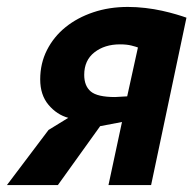

<svg xmlns="http://www.w3.org/2000/svg" viewBox="-52 -534 558 554"><path d="M300 -182 237 -170 115 0H-32L88 -159L145 -194Q112 -203 88 -231.5Q64 -260 64 -305Q64 -351 83.5 -389.5Q103 -428 137 -455.5Q171 -483 217 -498.5Q263 -514 317 -514Q342 -514 367.5 -511Q393 -508 415.5 -503Q438 -498 456.5 -492.5Q475 -487 486 -483L384 0H261ZM315 -256 346 -397Q341 -399 327.5 -402.5Q314 -406 294 -406Q250 -406 220.5 -383Q191 -360 191 -318Q191 -286 210 -270Q229 -254 280 -254Z"/></svg>

Font: PT Sans
Style: Bold Italic
Weight: 700
Italic angle: -12°
Designer: A.Korolkova, O.Umpeleva, V.Yefimov
Foundry: ParaType Ltd
Version: Version 2.003W OFL